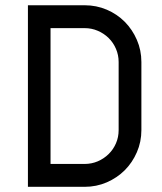

<svg xmlns="http://www.w3.org/2000/svg" viewBox="-20 -722 625 742"><path d="M87.9 -701.7H175.3H307.1Q352.5 -701.7 392.6 -684.6Q432.6 -667.5 462.2 -637.7Q491.7 -607.9 509 -567.9Q526.4 -527.8 526.4 -482.4V-219.2Q526.4 -173.8 509 -133.8Q491.7 -93.8 462.2 -64.2Q432.6 -34.7 392.6 -17.3Q352.5 0 307.1 0H87.9ZM175.3 -88.4H307.1Q334 -88.4 357.9 -98.6Q381.8 -108.9 399.9 -126.7Q418 -144.5 428.2 -168.2Q438.5 -191.9 438.5 -219.2V-482.4Q438.5 -509.3 428.2 -533.2Q418 -557.1 399.9 -575Q381.8 -592.8 357.9 -603Q334 -613.3 307.1 -613.3H175.3Z"/></svg>

Font: Aeronef
Style: Regular
Weight: 400
Designer: Peter Wiegel - CAT-Fonts Germany
Foundry: CAT-Fonts, Peter Wiegel
Version: Version 0.002